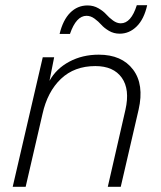

<svg xmlns="http://www.w3.org/2000/svg" viewBox="-20 -721 622 741"><path d="M548 -701Q536 -647 507.5 -619Q479 -591 442 -591Q419 -591 400.5 -602Q382 -613 371 -625.5Q360 -638 345 -649Q330 -660 314 -660Q274 -660 250 -590H210Q223 -644 251 -672Q279 -700 318 -700Q341 -700 360 -689Q379 -678 390 -665.5Q401 -653 416 -642Q431 -631 446 -631Q486 -631 508 -701ZM361 -510Q450 -510 493.5 -452.5Q537 -395 515 -298L446 0H396L464 -297Q482 -376 450 -421Q418 -466 348 -466Q267 -466 215 -416.5Q163 -367 144 -281L79 0H29L145 -500H189L171 -409Q197 -456 247.5 -483Q298 -510 361 -510Z"/></svg>

Font: Elaine Sans Light
Style: Italic
Weight: 300
Italic angle: -13°
Designer: Wei Huang
Foundry: Wei Huang
Version: Version 2.001;December 24, 2019;FontCreator 12.0.0.2547 64-b